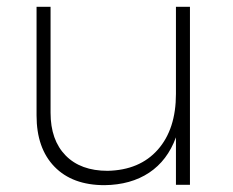

<svg xmlns="http://www.w3.org/2000/svg" viewBox="-20 -541 681 562"><path d="M536 -521V0H495V-139Q470 -71 416.5 -35.5Q363 0 286 1Q192 1 139.5 -53Q87 -107 87 -203V-521H128V-211Q128 -131 172 -86Q216 -41 295 -41Q389 -43 442 -103Q495 -163 495 -266V-521Z"/></svg>

Font: TypoPRO Montserrat
Style: Regular
Weight: 275
Designer: Julieta Ulanovsky
Foundry: Julieta Ulanovsky
Version: Version 6.001